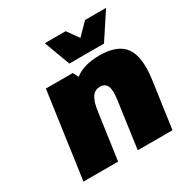

<svg xmlns="http://www.w3.org/2000/svg" viewBox="-161 -833 933 966"><g transform="rotate(-30 305.0 -350.0)"><path d="M292 -469.2H293Q345.7 -509.8 435.5 -509.8Q542 -509.8 582.3 -452.9Q622.6 -396 605 -270L566.9 0H365.2L402.8 -270Q410.6 -323.7 400.1 -347.9Q389.6 -372.1 359.4 -372.1Q330.1 -372.1 313.2 -347.7Q296.4 -323.2 289.1 -270L251 0H49.8L120.1 -500H276.4ZM486.3 -549.8H285.2L229.5 -700.2H350.6L397.9 -633.8L463.4 -700.2H585.4Z"/></g></svg>

Font: Fivo Sans Black
Style: Regular
Weight: 900
Designer: Alexander Slobzheninov
Foundry: Alexander Slobzheninov
Version: 1.0